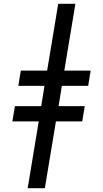

<svg xmlns="http://www.w3.org/2000/svg" viewBox="-20 -843 540 1006"><path d="M125 143 183 -207H45L58 -287H196L213 -393H76L89 -473H227L285 -823H375L317 -473H455L442 -393H304L287 -287H424L411 -207H273L215 143Z"/></svg>

Font: Iosevka Curly Slab MdObl
Style: Regular
Weight: 500
Italic angle: -9°
Monospace: yes
Designer: Belleve Invis
Foundry: Belleve Invis
Version: Version 11.0.0; ttfautohint (v1.8.3)